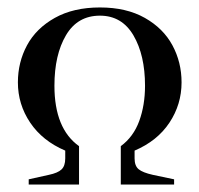

<svg xmlns="http://www.w3.org/2000/svg" viewBox="-20 -495 535 515"><path d="M390 -26 447 -14V0H304V-103Q338 -128 353.5 -170.5Q369 -213 369 -265Q369 -347 338 -400Q307 -453 248 -453Q188 -453 157 -400.5Q126 -348 126 -265Q126 -150 192 -103V0H57V-14L111 -26Q135 -31 145 -40.5Q155 -50 155 -70V-91Q94 -117 61 -166Q28 -215 28 -274Q28 -328 52.5 -373.5Q77 -419 127 -447Q177 -475 248 -475Q319 -475 368.5 -447Q418 -419 442.5 -373.5Q467 -328 467 -274Q467 -215 434.5 -166Q402 -117 341 -91V-70Q341 -50 352 -41Q363 -32 390 -26Z"/></svg>

Font: Katibeh
Style: Regular
Weight: 400
Designer: Arabic design by Kourosh Beigpour, Latin design by Eduardo Tunni, engineering by Lasse Fister
Version: Version 1.0010g